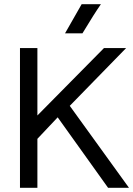

<svg xmlns="http://www.w3.org/2000/svg" viewBox="-20 -895 635 915"><path d="M460.9 -875Q430.7 -832 373 -736.3H290Q313.5 -776.4 369.1 -875ZM312.5 -390.6 594.7 0H495.1L254.9 -335.9L158.2 -233.4V0H75.2V-666H158.2V-344.7L475.6 -666H581.1Z"/></svg>

Font: BF_TEXT
Style: Regular
Weight: 400
Foundry: EA DICE
Version: Version 1.404